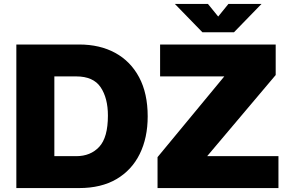

<svg xmlns="http://www.w3.org/2000/svg" viewBox="-20 -955 1474 975"><path d="M63 0V-729H382Q487 -729 565 -686.5Q643 -644 686.5 -562.5Q730 -481 730 -364Q730 -255 689.5 -173Q649 -91 571.5 -45.5Q494 0 382 0ZM367 -567H256V-162H367Q440 -162 484 -209.5Q528 -257 528 -368Q528 -457 491 -512Q454 -567 367 -567ZM780 0V-157L1119 -567H793V-729H1380V-574L1032 -162H1394V0ZM1008 -791 868 -935H1036L1088 -871L1140 -935H1308L1168 -791Z"/></svg>

Font: BDO Grotesk Black
Style: Regular
Weight: 900
Designer: Deni Anggara
Foundry: Lokal Container
Version: Version 2.000